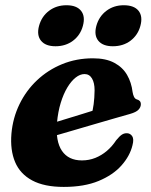

<svg xmlns="http://www.w3.org/2000/svg" viewBox="-20 -703 577 736"><path d="M109.2 -209.1Q109.2 -209.1 126.5 -214.4Q143.9 -219.8 171.7 -228.2Q199.6 -236.6 231.7 -246.5Q263.8 -256.4 294.6 -265.8Q325.4 -275.2 347.7 -282.4L330.5 -262.4Q335.8 -279.8 339 -303.5Q342.2 -327.2 342.6 -356.9Q342.6 -385.4 332.6 -402.3Q322.6 -419.1 304 -419.1Q287.1 -419.1 270 -405.7Q253 -392.3 238.1 -367.6Q223.3 -343 212.8 -308.8Q202.3 -274.7 198.5 -232.9Q192.5 -161.4 217.5 -124.7Q242.5 -88.1 294 -88.1Q321.3 -88.1 345.3 -97.7Q369.3 -107.3 389.7 -124.6Q410.1 -142 425.4 -165.4Q438.5 -181.4 447.4 -187Q456.3 -192.7 466.9 -192.3Q479.3 -191.9 486.7 -181.1Q494.1 -170.3 487.9 -146.5Q478.2 -105.4 445.6 -68.7Q413.1 -32.1 358 -9.3Q303 13.5 224.3 13.5Q149.6 13.5 103.3 -11.4Q57 -36.3 37.8 -82Q18.6 -127.8 23.8 -190.5Q29.1 -250.9 54.6 -303.3Q80 -355.8 121.9 -395.3Q163.8 -434.9 218.4 -457.2Q273 -479.5 336.2 -479.5Q386 -479.5 418 -462.3Q450.1 -445.2 467 -416Q483.9 -386.9 488.3 -349.9Q489.9 -339.7 493.7 -331.9Q497.6 -324 504.4 -322Q511.8 -320.1 515.8 -315.7Q519.9 -311.3 519.9 -303.2Q519.9 -292.3 511.1 -282.7Q502.4 -273.1 478.3 -266.2Q455.5 -259.8 420.1 -249.6Q384.7 -239.3 343.6 -227.4Q302.5 -215.4 261.9 -203.5Q221.4 -191.5 187.8 -181.9Q154.3 -172.3 134.1 -166.3Q113.9 -160.3 113.9 -160.3ZM192.9 -525.7Q154.5 -525.7 137.3 -546.8Q120.1 -568 129.6 -603.7Q139.6 -640.3 168 -661.6Q196.3 -682.9 234.8 -682.9Q273.7 -682.9 290.7 -661.6Q307.7 -640.3 297.7 -603.7Q288.2 -568.4 260 -547Q231.8 -525.7 192.9 -525.7ZM412.6 -525.7Q374.2 -525.7 356.9 -546.8Q339.7 -568 349.3 -603.7Q359.3 -639.9 387.6 -661.4Q416 -682.9 454.4 -682.9Q494.1 -682.9 511.1 -661.6Q528.1 -640.3 518.1 -603.7Q508.6 -568.4 480.4 -547Q452.3 -525.7 412.6 -525.7Z"/></svg>

Font: Fraunces Wonky
Style: Italic
Weight: 900
Italic angle: -16°
Version: Version 1.000;[b76b70a41]